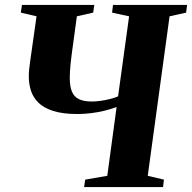

<svg xmlns="http://www.w3.org/2000/svg" viewBox="-20 -763 783 783"><path d="M323 0 327.5 -30.5 417.5 -46 455.5 -326.5Q433 -318 406.2 -311.5Q379.5 -305 351.2 -301.5Q323 -298 295.5 -298Q236 -298 197 -310.5Q158 -323 136.5 -344.5Q115 -366 106.2 -393.2Q97.5 -420.5 97.5 -450.5Q97.5 -465.5 99 -480.8Q100.5 -496 102.5 -509.5L129 -696.5L65 -711.5L69.5 -743H364.5L360 -711.5L293.5 -696.5L277 -575.5Q271.5 -537 268 -503.8Q264.5 -470.5 264.5 -445Q264.5 -411.5 273 -390.2Q281.5 -369 301.2 -359Q321 -349 354.5 -349Q371 -349 390.2 -351.8Q409.5 -354.5 428.5 -359.2Q447.5 -364 461.5 -370L506.5 -696.5L437 -711.5L441 -743H743L739 -711.5L671.5 -696.5L582.5 -46L648.5 -30.5L645 0Z"/></svg>

Font: Merriweather 96pt ExtraBold
Style: Italic
Weight: 800
Italic angle: -7.8°
Version: Version 2.101